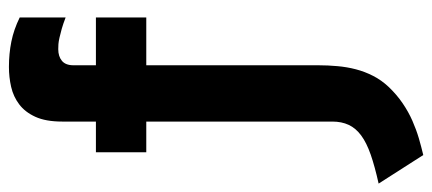

<svg xmlns="http://www.w3.org/2000/svg" viewBox="-314 -456 996 443"><g transform="rotate(-90 184.5 -234.0)"><path d="M-17.1 141.1Q22.5 132.3 49.8 122.8Q77.1 113.3 94 100.8Q110.8 88.4 118.4 72Q126 55.7 126 34.2V-395H55.2V-511.2H126V-588.9Q126 -627 137 -650.9Q147.9 -674.8 165.8 -688.2Q183.6 -701.7 206.1 -706.8Q228.5 -711.9 252 -711.9Q282.7 -711.9 310.5 -706.3Q338.4 -700.7 366.2 -687V-581.1Q351.1 -586.9 339.8 -590.1Q328.6 -593.3 319.8 -595.2Q311 -597.2 304.7 -597.7Q298.3 -598.1 293 -598.1Q276.4 -598.1 266.1 -589.6Q255.9 -581.1 255.9 -563V-511.2H366.2V-395H255.9V2Q255.9 23.9 253.9 45.9Q252 67.9 246.6 88.6Q241.2 109.4 231.4 128.4Q221.7 147.5 206.1 164.1Q188 183.1 168.2 196.5Q148.4 210 127.9 219Q107.4 228 87.4 233.9Q67.4 239.7 48.8 244.1Z"/></g></svg>

Font: Overpass
Style: Bold
Weight: 700
Designer: Delve Withrington
Foundry: Delve Fonts
Version: Version 1.001